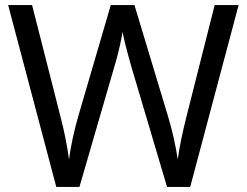

<svg xmlns="http://www.w3.org/2000/svg" viewBox="-20 -734 970 754"><path d="M917 -714 727 0H636L497 -468Q489 -497 481 -526Q473 -555 468 -577.5Q463 -600 461 -609Q460 -596 450.5 -553.5Q441 -511 427 -465L292 0H201L12 -714H106L217 -278Q229 -232 237.5 -189Q246 -146 251 -108Q256 -147 266 -193Q276 -239 289 -283L415 -714H508L639 -280Q653 -234 663 -188.5Q673 -143 678 -108Q683 -145 692 -188.5Q701 -232 713 -279L823 -714Z"/></svg>

Font: Noto Sans Mayan Numerals
Style: Regular
Weight: 400
Designer: Monotype Design Team
Foundry: Monotype Imaging Inc.
Version: Version 2.001; ttfautohint (v1.8.4.7-5d5b)